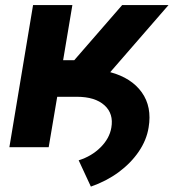

<svg xmlns="http://www.w3.org/2000/svg" viewBox="-20 -565 667 737"><path d="M16 0 106.9 -545.5H257.8L222.3 -333.8H264.9L448.9 -545.5H626.8L403.1 -288Q484.7 -266 524.3 -210.4Q563.9 -154.8 550.4 -75.3Q542.6 -27 512.4 17.2Q482.2 61.4 435.2 96.1Q388.1 130.7 328.8 151.3L282 50.4Q331.7 34.8 365.9 0.7Q400.2 -33.4 407.3 -74.6Q416.9 -128.6 380.9 -161Q344.8 -193.5 274.9 -193.5H199.6L166.9 0Z"/></svg>

Font: Inter UI
Style: Bold Italic
Weight: 700
Italic angle: 9.39999°
Designer: Rasmus Andersson
Foundry: rsms
Version: 3.2;8d6f07862